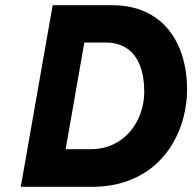

<svg xmlns="http://www.w3.org/2000/svg" viewBox="-20 -720 741 740"><path d="M60 0 183 -700H410Q483.5 -700 538.2 -675.2Q593 -650.5 629 -606.2Q665 -562 683 -502.8Q701 -443.5 701 -375Q701 -321.5 687.2 -267.8Q673.5 -214 645 -165.8Q616.5 -117.5 572.8 -80.2Q529 -43 469 -21.5Q409 0 332 0ZM233 -145H327Q378 -145 417 -163.8Q456 -182.5 482.5 -214.2Q509 -246 522.5 -285.8Q536 -325.5 536 -367Q536 -425 519.5 -467.5Q503 -510 469.8 -533Q436.5 -556 386 -556H305Z"/></svg>

Font: Overpass Black
Style: Italic
Weight: 900
Italic angle: -10°
Designer: Delve Withrington, Dave Bailey, Thomas Jockin
Foundry: Delve Fonts LLC
Version: Version 4.000